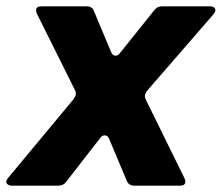

<svg xmlns="http://www.w3.org/2000/svg" viewBox="-48 -587 701 607"><path d="M161 -12Q152 0 137 0H-10Q-18 0 -23 -3.5Q-28 -7 -28 -12Q-28 -18 -22 -25L185 -274Q192 -285 192 -291Q192 -296 189 -302L69 -543Q66 -549 66 -554Q66 -567 83 -567H225Q244 -567 249 -552L303 -423Q308 -411 317 -411Q326 -411 331 -419L440 -555Q449 -567 464 -567H616Q624 -567 628.5 -563.5Q633 -560 633 -555Q633 -550 627 -542L417 -300Q410 -290 410 -283Q410 -278 413 -272L535 -24Q538 -18 538 -13Q538 0 521 0H377Q359 0 353 -15L297 -148Q293 -159 283 -159Q274 -159 269 -151Z"/></svg>

Font: Open Sauce Two Black Italic
Style: Regular
Weight: 900
Italic angle: -10°
Designer: Alfredo Marco Pradil
Foundry: Creative Sauce Fz LLC
Version: Version 1.477